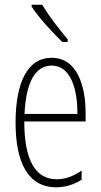

<svg xmlns="http://www.w3.org/2000/svg" viewBox="-20 -784 428 814"><path d="M159 -764H114V-756C146 -707 206 -643 244 -606H267V-617C231 -661 191 -710 159 -764ZM199 -539C96 -539 46 -433 46 -264C46 -97 98 10 218 10C260 10 296 -3 326 -22V-61C290 -36 256 -24 220 -24C128 -24 83 -109 83 -269H343V-303C343 -425 305 -539 199 -539ZM199 -506C277 -506 309 -412 308 -301H84C90 -439 132 -506 199 -506Z"/></svg>

Font: Noto Sans Kannada ExtraCondensed ExtraLight
Style: Regular
Weight: 200
Width: 2
Designer: Jelle Bosma - Monotype Design Team
Foundry: Monotype Imaging Inc.
Version: Version 2.005